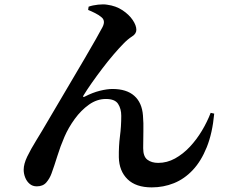

<svg xmlns="http://www.w3.org/2000/svg" viewBox="-20 -806 1040 866"><path d="M377.5 -761.2 379.7 -775.9Q398 -782.4 422.4 -785Q446.7 -787.7 463.1 -784.8Q502.7 -779.6 532.4 -759.9Q562 -740.2 578.5 -715.8Q595 -691.3 595 -671.4Q595 -653.8 575.7 -641.6Q556.4 -629.5 535.5 -607.7Q516.4 -588.2 491.7 -559.4Q467.1 -530.6 442 -497.6Q416.9 -464.6 394.3 -432.5Q371.8 -400.4 356.5 -375.3Q354 -370.5 355.5 -369Q357 -367.4 361.8 -370Q398.2 -388.7 430.8 -396.7Q463.4 -404.7 487.3 -404.7Q551 -404.7 585.7 -373.8Q620.4 -343 624.8 -285.4Q627.7 -249.9 626.7 -214.5Q625.8 -179.1 625.8 -137.7Q625.8 -100 644.7 -85.7Q663.6 -71.3 693.6 -71.3Q733.4 -71.3 769.5 -91.2Q805.6 -111.2 836.3 -143.9Q867 -176.7 890.8 -216.6Q914.7 -256.5 930.2 -297.1L946.2 -293.5Q938.1 -205.4 912.6 -142.1Q887.1 -78.8 849.2 -38.7Q811.4 1.4 764.2 20.3Q717 39.2 664.5 39.2Q593.1 39.2 555.3 2.4Q517.5 -34.5 516 -96.4Q515.3 -147.6 521.1 -191.7Q526.9 -235.8 526.9 -283.9Q526.9 -315.5 512.6 -337.5Q498.3 -359.6 457.7 -359.6Q417.2 -359.6 381.4 -334.1Q345.6 -308.7 317.1 -269.5Q288.6 -230.4 270.6 -188.6Q252.2 -146.1 238.7 -102.3Q225.1 -58.5 212.2 -23.1Q204 -0.6 188.9 16.9Q173.8 34.5 145.8 34.5Q126.9 34.5 113.8 23.3Q100.6 12.2 93.7 -5.2Q86.8 -22.5 86.8 -40.4Q86.8 -66.3 102.7 -99.5Q118.7 -132.6 143.5 -172.8Q168.4 -213 195.6 -259.9Q215.8 -293.9 243.8 -341.7Q271.9 -389.6 302.7 -441.6Q333.6 -493.7 362.2 -542.6Q390.9 -591.5 412.2 -629.2Q433.5 -666.9 442.6 -684.2Q450 -699.1 448.5 -709.9Q447 -720.7 438.4 -727.7Q427 -737.9 409.2 -746.8Q391.5 -755.7 377.5 -761.2Z"/></svg>

Font: Noto Serif SC
Style: Regular
Weight: 200
Designer: Ryoko NISHIZUKA 西塚涼子 (kana & ideographs); Frank Grießhammer (Latin, Greek & Cyrillic); Wenlong ZHANG 张文龙 (bopomofo); San
Foundry: Adobe
Version: Version 2.001;hotconv 1.1.0;makeotfexe 2.6.0